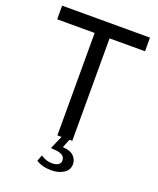

<svg xmlns="http://www.w3.org/2000/svg" viewBox="-170 -841 945 1150"><g transform="rotate(20 303.0 -265.5)"><path d="M23 -740H583V-653H357V0H339L317 55Q365 57.5 387 79.2Q409 101 409 130.5Q409 167.5 377 188.2Q345 209 298 209Q240 209 201 183.5L216.5 144Q248.5 168 287 168Q314.5 168 328.2 158.2Q342 148.5 342 130.5Q342 108.5 322.5 97.5Q303 86.5 260 85.5Q255 85.5 253.5 84Q252 82.5 254 79L288.5 0H262V-653H23Z"/></g></svg>

Font: 1883 Sans
Style: Regular
Weight: 400
Designer: 1883 Sans project is a fork of Public Sans.
Version: Version 1.009